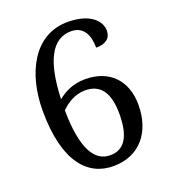

<svg xmlns="http://www.w3.org/2000/svg" viewBox="-134 -823 828 932"><g transform="rotate(-20 279.5 -357.0)"><path d="M293 10C429 10 508 -88 508 -229C508 -357 429 -434 307 -434C242 -434 197 -409 164 -382C171 -575 222 -676 322 -676C386 -676 410 -624 410 -559C460 -559 487 -581 487 -619C487 -673 433 -724 322 -724C145 -724 61 -550 61 -360C61 -97 160 10 293 10ZM296 -45C216 -45 165 -125 163 -325C190 -353 235 -383 287 -383C364 -383 406 -333 406 -219C406 -98 367 -45 296 -45Z"/></g></svg>

Font: Noto Serif Balinese
Style: Regular
Weight: 400
Designer: Monotype Design Team
Foundry: Monotype Imaging Inc.
Version: Version 2.005